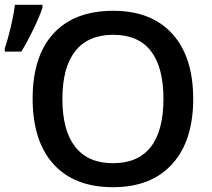

<svg xmlns="http://www.w3.org/2000/svg" viewBox="-41 -770 885 800"><path d="M48 -555Q74 -598 99 -650Q124 -702 136 -738V-750H21Q17 -714 5 -662Q-7 -610 -21 -569V-555ZM431 -725Q269 -725 182 -630.5Q95 -536 95 -359Q95 -182 182 -86Q269 10 430 10Q589 10 676.5 -86.5Q764 -183 764 -358Q764 -533 677 -629Q590 -725 431 -725ZM431 -625Q535 -625 587.5 -557.5Q640 -490 640 -358Q640 -225 587 -157.5Q534 -90 430 -90Q326 -90 272.5 -158Q219 -226 219 -358Q219 -489 272.5 -557Q326 -625 431 -625Z"/></svg>

Font: OpenSansMMV
Style: Semibold
Weight: 600
Designer: Steve Matteson
Foundry: Ascender Corporation
Version: Version 6.000